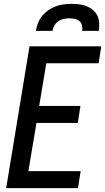

<svg xmlns="http://www.w3.org/2000/svg" viewBox="-20 -975 545 995"><path d="M12 0 133 -735H505L491 -647H220L183 -426H397L383 -338H169L127 -88H398L384 0ZM166 -815Q169 -835 177 -855.5Q185 -876 199 -893Q213 -910 231.5 -922.5Q250 -935 270 -942.5Q290 -950 311 -952.5Q332 -955 352 -955Q372 -955 392 -952.5Q412 -950 430 -942.5Q448 -935 462.5 -922.5Q477 -910 485 -893Q493 -876 494 -855.5Q495 -835 492 -815H406Q408 -829 405 -843Q402 -857 392 -865.5Q382 -874 368 -877Q354 -880 340 -880Q326 -880 311 -877Q296 -874 283 -865.5Q270 -857 262 -843Q254 -829 252 -815Z"/></svg>

Font: Iosevka Semibold
Style: Italic
Weight: 600
Italic angle: -9°
Monospace: yes
Designer: Belleve Invis
Foundry: Belleve Invis
Version: Version 32.5.0; ttfautohint (v1.8.4)